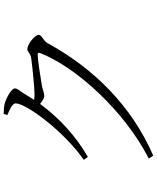

<svg xmlns="http://www.w3.org/2000/svg" viewBox="75 -882 850 1040"><g transform="rotate(-90 500.0 -362.0)"><path d="M161 19 177 43C449 -75 651 -282 786 -529C800 -554 831 -560 831 -577C831 -601 777 -639 754 -639C738 -639 734 -623 705 -618C678 -614 554 -600 502 -600L479 -602L512 -655C527 -680 541 -691 541 -707C541 -724 494 -751 461 -761C440 -766 420 -767 403 -767L397 -747C432 -733 460 -719 460 -702C460 -645 308 -440 154 -333L170 -311C284 -377 380 -465 457 -570C473 -557 489 -547 500 -547C513 -547 534 -555 555 -560C593 -567 702 -583 724 -583C733 -583 736 -580 732 -568C655 -373 419 -113 161 19Z"/></g></svg>

Font: Noto Serif CJK KR Light
Style: Regular
Weight: 300
Designer: Ryoko NISHIZUKA 西塚涼子 (kana & ideographs); Frank Grießhammer (Latin, Greek & Cyrillic); Wenlong ZHANG 张文龙 (bopomofo); San
Foundry: Adobe
Version: Version 2.001;hotconv 1.1.0;makeotfexe 2.6.0